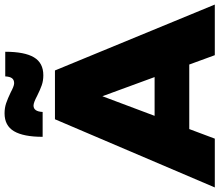

<svg xmlns="http://www.w3.org/2000/svg" viewBox="-88 -882 962 842"><g transform="rotate(-90 393.0 -461.0)"><path d="M572 0 531 -112H248L206 0H-8L291 -701H505L794 0ZM306 -264H476L392 -493ZM484 -752Q460 -752 440 -759Q420 -766 394 -779Q364 -795 351 -795Q325 -795 323 -755H214Q214 -839 238.5 -880.5Q263 -922 317 -922Q341 -922 361.5 -915Q382 -908 409 -895Q420 -889 431 -884.5Q442 -880 449 -880Q464 -880 471 -889.5Q478 -899 479 -919H587Q587 -834 562.5 -793Q538 -752 484 -752Z"/></g></svg>

Font: Gontserrat ExtraBold
Style: Regular
Weight: 800
Designer: Julieta Ulanovsky
Foundry: Julieta Ulanovsky
Version: Version 6.001